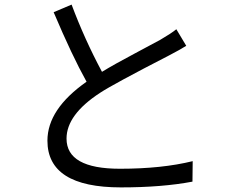

<svg xmlns="http://www.w3.org/2000/svg" viewBox="-20 -793 1040 834"><path d="M789 -594Q762 -577 714 -552Q471 -427 415 -390Q269 -295 269 -191Q269 -60 501 -60Q683 -60 817 -93L816 -4Q684 21 505 21Q186 21 186 -182Q186 -319 356 -438Q293 -551 213 -740L291 -773Q347 -623 423 -481Q477 -514 564 -560Q662 -612 676 -620Q724 -648 746 -666Z"/></svg>

Font: 思源黑体R
Style: Regular
Weight: 400
Designer: Ryoko NISHIZUKA  (kana & ideographs); Paul D. Hunt (Latin, Greek & Cyrillic); Wenlong ZHANG  (bopomofo); Sandoll Communi
Foundry: Adobe Systems Incorporated
Version: Version 1.00 June 24, 2014, initial release